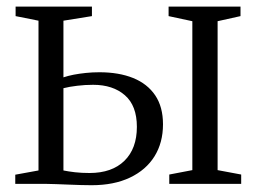

<svg xmlns="http://www.w3.org/2000/svg" viewBox="-20 -542 756 566"><path d="M479 0V-27.5L547 -40.5V-479.5L477 -494.5V-522.5H689V-494.5L621.5 -479.5V-40.5L691 -27.5V0ZM25 0V-27L93.5 -39.5V-481L26 -494.5V-522.5H251V-494.5L167 -481V-314Q180.5 -318.5 197.2 -321.8Q214 -325 233.2 -327Q252.5 -329 273 -329Q330.5 -329 372.5 -312Q414.5 -295 437.5 -261Q460.5 -227 460.5 -175.5Q460.5 -121.5 435.5 -81.2Q410.5 -41 363.2 -18.5Q316 4 250 4Q236.5 4 218.5 3.5Q200.5 3 181.8 2.2Q163 1.5 145.5 0.8Q128 0 114 0ZM244 -32Q310 -32 346.8 -68Q383.5 -104 383.5 -168Q383.5 -230.5 348.2 -261.2Q313 -292 254.5 -292Q231 -292 207.8 -289.2Q184.5 -286.5 167 -282V-39.5Q181.5 -36.5 201.2 -34.2Q221 -32 244 -32Z"/></svg>

Font: Merriweather 96pt Light
Style: Regular
Weight: 300
Version: Version 2.100